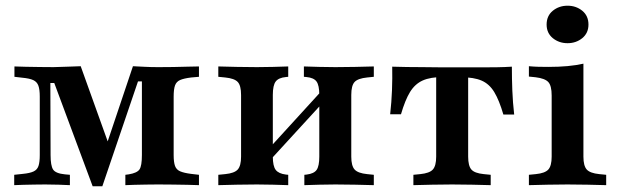

<svg xmlns="http://www.w3.org/2000/svg" viewBox="-20 -649 2166 673"><path d="M157.3 -105.6Q157.3 -68.5 166.1 -54.8Q175 -41.1 207.3 -37.9L225 -36.3V0Q210.5 -0.8 185.5 -1.6Q160.5 -2.4 138.7 -2.4Q121 -2.4 100.4 -2Q79.8 -1.6 61.3 -1.2Q42.7 -0.8 29.8 0V-36.3L59.7 -39.5Q84.7 -41.9 97.6 -48Q110.5 -54 114.9 -67.3Q119.4 -80.6 119.4 -105.6V-310.5Q119.4 -335.5 114.5 -348.8Q109.7 -362.1 96.8 -368.1Q83.9 -374.2 58.1 -376.6L30.6 -379.8V-416.1Q46.8 -415.3 70.6 -414.9Q94.4 -414.5 120.6 -414.1Q146.8 -413.7 170.2 -413.7H166.9Q194.4 -414.5 218.5 -415.3Q242.7 -416.1 262.9 -416.9L369.4 -120.2L337.9 -95.2L446 -416.9Q463.7 -416.1 485.9 -414.9Q508.1 -413.7 532.3 -413.7H537.9Q561.3 -413.7 587.5 -414.1Q613.7 -414.5 637.5 -415.3Q661.3 -416.1 677.4 -416.1V-379.8L650 -377.4Q624.2 -374.2 611.3 -368.5Q598.4 -362.9 593.5 -349.6Q588.7 -336.3 588.7 -310.5V-105.6Q588.7 -80.6 593.5 -67.3Q598.4 -54 611.7 -48.4Q625 -42.7 650 -39.5L677.4 -36.3V0Q661.3 -0.8 637.5 -1.2Q613.7 -1.6 587.5 -2Q561.3 -2.4 537.9 -2.4H533.1H531.5Q512.9 -2.4 491.9 -2Q471 -1.6 452 -1.2Q433.1 -0.8 419.4 0V-36.3L431.5 -37.9Q460.5 -42.7 469 -55.2Q477.4 -67.7 477.4 -105.6V-363.7H463.7L338.7 4H304.8L170.2 -358.1H156.5Z M1155.6 -2.4Q1125 -2.4 1100 -1.6Q1075 -0.8 1046.8 0V-36.3L1054.8 -37.1Q1080.6 -40.3 1089.9 -53.6Q1099.2 -66.9 1099.2 -100V-208.1H1211.3V-100Q1211.3 -67.7 1223 -54.8Q1234.7 -41.9 1266.9 -38.7L1290.3 -36.3V0Q1256.5 -0.8 1225 -1.6Q1193.5 -2.4 1155.6 -2.4ZM880.6 -2.4Q841.9 -2.4 810.5 -1.6Q779 -0.8 745.2 0V-36.3L769.4 -38.7Q801.6 -41.9 813.3 -54.8Q825 -67.7 825 -100V-316.1Q825 -349.2 813.3 -361.7Q801.6 -374.2 769.4 -377.4L745.2 -379.8V-416.1Q779 -415.3 810.5 -414.5Q841.9 -413.7 880.6 -413.7Q911.3 -413.7 936.7 -414.5Q962.1 -415.3 990.3 -416.1V-379.8L982.3 -379Q956.5 -376.6 946.4 -363.3Q936.3 -350 936.3 -316.1V-100Q936.3 -66.9 946.4 -53.6Q956.5 -40.3 982.3 -37.1L990.3 -36.3V0Q962.1 -0.8 936.7 -1.6Q911.3 -2.4 880.6 -2.4ZM1099.2 -208.1V-316.1Q1099.2 -350 1089.5 -363.3Q1079.8 -376.6 1054 -379L1045.2 -379.8V-416.1Q1074.2 -415.3 1099.6 -414.5Q1125 -413.7 1155.6 -413.7Q1193.5 -413.7 1225 -414.5Q1256.5 -415.3 1290.3 -416.1V-379.8L1266.9 -377.4Q1234.7 -374.2 1223 -361.7Q1211.3 -349.2 1211.3 -316.1V-208.1ZM888.7 -46V-91.1L1143.5 -370.2L1144.4 -325Z M1564.5 -2.4Q1526.6 -2.4 1495.2 -1.6Q1463.7 -0.8 1429 0V-36.3L1453.2 -38.7Q1485.5 -41.9 1497.2 -54.8Q1508.9 -67.7 1508.9 -100V-208.1H1621V-100Q1621 -67.7 1632.3 -54.8Q1643.5 -41.9 1675.8 -38.7L1700 -36.3V0Q1666.1 -0.8 1634.7 -1.6Q1603.2 -2.4 1564.5 -2.4ZM1533.1 -379Q1488.7 -379 1461.7 -366.9Q1434.7 -354.8 1417.3 -326.6Q1400 -298.4 1385.5 -248.4H1347.6Q1352.4 -291.1 1354 -332.7Q1355.6 -374.2 1354.8 -415.3Q1380.6 -414.5 1406.9 -414.1Q1433.1 -413.7 1458.9 -413.7L1533.1 -412.9H1596.8H1671Q1696.8 -412.9 1723 -413.3Q1749.2 -413.7 1774.2 -415.3Q1774.2 -373.4 1775.8 -331.9Q1777.4 -290.3 1782.3 -247.6H1744.4Q1729.8 -297.6 1712.5 -326.2Q1695.2 -354.8 1668.1 -366.5Q1641.1 -378.2 1596.8 -378.2ZM1508.9 -208.1V-388.7H1621V-208.1Z M1913.7 -208.1V-314.5Q1913.7 -348.4 1902 -361.3Q1890.3 -374.2 1857.3 -378.2L1833.9 -380.6V-416.9Q1851.6 -415.3 1867.3 -414.9Q1883.1 -414.5 1902.4 -414.5Q1938.7 -414.5 1969.4 -417.3Q2000 -420.2 2025 -425.8V-416.9V-208.1ZM1969.4 -2.4Q1931.5 -2.4 1900 -1.6Q1868.5 -0.8 1833.9 0V-36.3L1858.1 -38.7Q1890.3 -41.9 1902 -54.8Q1913.7 -67.7 1913.7 -100V-208.1H2025V-100Q2025 -67.7 2036.7 -54.8Q2048.4 -41.9 2080.6 -38.7L2104.8 -36.3V0Q2071 -0.8 2039.5 -1.6Q2008.1 -2.4 1969.4 -2.4ZM1969.4 -497.6Q1939.5 -497.6 1917.7 -515.3Q1896 -533.1 1896 -562.9Q1896 -593.5 1917.7 -611.3Q1939.5 -629 1969.4 -629Q1999.2 -629 2021 -611.3Q2042.7 -593.5 2042.7 -562.9Q2042.7 -533.1 2021 -515.3Q1999.2 -497.6 1969.4 -497.6Z"/></svg>

Font: Playfair 9pt
Style: Bold
Weight: 700
Designer: Claus Eggers Sørensen
Foundry: Claus Eggers Sørensen
Version: Version 2.203